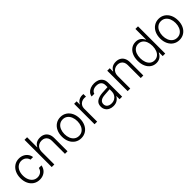

<svg xmlns="http://www.w3.org/2000/svg" viewBox="331 -2111 3526 3526"><g transform="rotate(-45 2094.0 -347.5)"><path d="M44.9 -262.7Q44.9 -342.3 74.5 -404.8Q104 -467.3 157.5 -502.7Q210.9 -538.1 280.3 -538.1Q333.5 -538.1 377.4 -517.1Q421.4 -496.1 449.5 -458.5Q477.5 -420.9 484.4 -372.1H418Q411.6 -401.4 393.1 -425.3Q374.5 -449.2 345.9 -463.4Q317.4 -477.5 281.2 -477.5Q231.4 -477.5 192.9 -450.7Q154.3 -423.8 132.8 -375.5Q111.3 -327.1 111.3 -264.6Q111.3 -201.7 132.6 -152.6Q153.8 -103.5 192.1 -76.2Q230.5 -48.8 281.2 -48.8Q332.5 -48.8 369.9 -77.6Q407.2 -106.4 418 -155.3H485.4Q478 -107.4 450.7 -69.6Q423.3 -31.7 379.6 -10.5Q335.9 10.7 281.2 10.7Q210.4 10.7 156.7 -24.4Q103 -59.6 74 -121.6Q44.9 -183.6 44.9 -262.7Z M664.1 0H596.7V-707H664.1V-446.3H668.9Q688.5 -489.7 727.8 -513.4Q767.1 -537.1 826.2 -537.1Q880.4 -537.1 921.1 -514.6Q961.9 -492.2 984.4 -448.5Q1006.8 -404.8 1006.8 -342.8V0H940.4V-337.9Q940.4 -380.9 924.3 -412.1Q908.2 -443.4 878.7 -460Q849.1 -476.6 808.6 -476.6Q766.6 -476.6 733.9 -458.7Q701.2 -440.9 682.6 -407.5Q664.1 -374 664.1 -329.1Z M1123 -262.7Q1123 -343.3 1152.8 -405.8Q1182.6 -468.3 1236.3 -503.2Q1290 -538.1 1358.4 -538.1Q1426.8 -538.1 1480.2 -503.2Q1533.7 -468.3 1563.2 -405.8Q1592.8 -343.3 1592.8 -262.7Q1592.8 -182.6 1563.2 -120.4Q1533.7 -58.1 1480.2 -23.7Q1426.8 10.7 1358.4 10.7Q1289.6 10.7 1236.1 -23.7Q1182.6 -58.1 1152.8 -120.4Q1123 -182.6 1123 -262.7ZM1526.4 -262.7Q1526.4 -321.8 1506.6 -370.8Q1486.8 -419.9 1448.7 -448.7Q1410.6 -477.5 1358.4 -477.5Q1305.7 -477.5 1267.3 -448.7Q1229 -419.9 1209.2 -370.8Q1189.5 -321.8 1189.5 -262.7Q1189.5 -203.6 1209.2 -154.8Q1229 -106 1267.3 -77.4Q1305.7 -48.8 1358.4 -48.8Q1410.6 -48.8 1448.7 -77.4Q1486.8 -106 1506.6 -154.8Q1526.4 -203.6 1526.4 -262.7Z M1709 -530.3H1773.4V-448.2H1778.3Q1794.4 -488.8 1833.7 -513.4Q1873 -538.1 1921.9 -538.1Q1948.2 -538.1 1956.1 -537.1V-469.7Q1932.6 -473.6 1917 -473.6Q1877 -473.6 1845 -456.5Q1813 -439.5 1794.7 -409.2Q1776.4 -378.9 1776.4 -340.8V0H1709Z M2212.4 -305.7Q2246.6 -308.1 2288.3 -310.3Q2330.1 -312.5 2358.9 -314V-364.3Q2358.9 -418 2325.4 -448.2Q2292 -478.5 2230 -478.5Q2178.7 -478.5 2144.8 -456.8Q2110.8 -435.1 2101.1 -398.4H2031.7Q2037.1 -439.9 2064.2 -471.7Q2091.3 -503.4 2135.3 -520.8Q2179.2 -538.1 2233.9 -538.1Q2279.8 -538.1 2323 -522.2Q2366.2 -506.3 2395.8 -466.3Q2425.3 -426.3 2425.3 -358.4V0H2358.9V-82H2355Q2336.4 -43 2294.9 -15.6Q2253.4 11.7 2191.9 11.7Q2143.1 11.7 2103.3 -7.3Q2063.5 -26.4 2040.3 -62.5Q2017.1 -98.6 2017.1 -148.4Q2017.1 -224.1 2070.1 -261.2Q2123 -298.3 2212.4 -305.7ZM2201.7 -47.9Q2249 -47.9 2284.7 -68.6Q2320.3 -89.4 2339.6 -124.5Q2358.9 -159.7 2358.9 -202.1V-258.8L2222.2 -249Q2152.3 -244.1 2117.9 -217.8Q2083.5 -191.4 2083.5 -145.5Q2083.5 -99.6 2116.2 -73.7Q2148.9 -47.9 2201.7 -47.9Z M2636.2 0H2568.8V-530.3H2633.3V-446.3H2639.2Q2658.7 -488.8 2698.5 -512.9Q2738.3 -537.1 2795.4 -537.1Q2849.6 -537.1 2890.1 -514.6Q2930.7 -492.2 2952.9 -448.5Q2975.1 -404.8 2975.1 -342.8V0H2908.7V-337.9Q2908.7 -380.4 2892.8 -411.6Q2877 -442.9 2847.4 -459.7Q2817.9 -476.6 2777.8 -476.6Q2736.8 -476.6 2704.6 -458.7Q2672.4 -440.9 2654.3 -407.5Q2636.2 -374 2636.2 -329.1Z M3091.3 -263.7Q3091.3 -345.2 3118.9 -407.5Q3146.5 -469.7 3196.3 -503.9Q3246.1 -538.1 3311 -538.1Q3423.3 -538.1 3472.2 -431.6H3477.1V-707H3544.4V0H3479V-95.7H3472.2Q3422.4 10.7 3310.1 10.7Q3245.6 10.7 3196 -23.4Q3146.5 -57.6 3118.9 -119.9Q3091.3 -182.1 3091.3 -263.7ZM3479 -264.6Q3479 -327.6 3460.2 -375.7Q3441.4 -423.8 3405.3 -450.7Q3369.1 -477.5 3318.8 -477.5Q3268.1 -477.5 3231.9 -449.7Q3195.8 -421.9 3177.2 -373.8Q3158.7 -325.7 3158.7 -264.6Q3158.7 -203.1 3177.5 -154.3Q3196.3 -105.5 3232.4 -77.1Q3268.6 -48.8 3318.8 -48.8Q3368.7 -48.8 3404.8 -76.2Q3440.9 -103.5 3460 -152.3Q3479 -201.2 3479 -264.6Z M3673.3 -262.7Q3673.3 -343.3 3703.1 -405.8Q3732.9 -468.3 3786.6 -503.2Q3840.3 -538.1 3908.7 -538.1Q3977.1 -538.1 4030.5 -503.2Q4084 -468.3 4113.5 -405.8Q4143.1 -343.3 4143.1 -262.7Q4143.1 -182.6 4113.5 -120.4Q4084 -58.1 4030.5 -23.7Q3977.1 10.7 3908.7 10.7Q3839.8 10.7 3786.4 -23.7Q3732.9 -58.1 3703.1 -120.4Q3673.3 -182.6 3673.3 -262.7ZM4076.7 -262.7Q4076.7 -321.8 4056.9 -370.8Q4037.1 -419.9 3999 -448.7Q3960.9 -477.5 3908.7 -477.5Q3856 -477.5 3817.6 -448.7Q3779.3 -419.9 3759.5 -370.8Q3739.7 -321.8 3739.7 -262.7Q3739.7 -203.6 3759.5 -154.8Q3779.3 -106 3817.6 -77.4Q3856 -48.8 3908.7 -48.8Q3960.9 -48.8 3999 -77.4Q4037.1 -106 4056.9 -154.8Q4076.7 -203.6 4076.7 -262.7Z"/></g></svg>

Font: Pretendard JP Light
Style: Regular
Weight: 300
Designer: Base glyphs from Inter by Rasmus Andersson; Hangeul glyphs from Noto Sans CJK(Source Han Sans) by Jang Soo-young and Kan
Foundry: Kil Hyung-jin
Version: Version 1.309